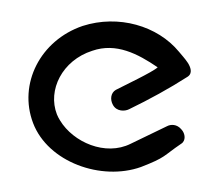

<svg xmlns="http://www.w3.org/2000/svg" viewBox="-69 -666 855 748"><g transform="rotate(10 359.0 -292.0)"><path d="M664.7 -156.8C681.6 -171.4 674.5 -198.9 655.5 -212.7C635.7 -229.2 612.3 -225.9 597.6 -214L471 -122.7C382.8 -57.4 249.9 -89.8 184.6 -164.3C178.4 -171.1 173 -178.2 168.3 -185.6C115.6 -272.3 152 -396.4 260.9 -453.6C346.8 -501.5 437.4 -472.9 523 -434.4C507.7 -413.1 403.4 -339.6 377.7 -319.5C360.5 -305 361.1 -278.8 377.2 -259.4C395.6 -237 426.2 -242.7 441.5 -254.1C513.3 -306.1 581.4 -360.6 644 -418.3C662.8 -435.6 648.3 -458.1 636 -471.7C622.3 -486.4 603.8 -500 593.9 -508.8C494.4 -593.7 336.8 -610.7 207.2 -542.4C54.5 -458.4 -1 -276.4 82.8 -136.1C166.9 4.2 384.3 40.1 526.3 -40.6C616.7 -95.3 603.4 -97.2 664.7 -156.8Z"/></g></svg>

Font: Hi.
Style: Black
Weight: 400
Designer: Mew Too, Robert Jablonski
Foundry: Cannot Into Space Fonts
Version: Version 1.996